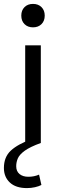

<svg xmlns="http://www.w3.org/2000/svg" viewBox="-56 -732 302 983"><path d="M153 -500V0H73V-500ZM113 -712Q140 -712 156.5 -695.5Q173 -679 173 -652Q173 -625 156.5 -608.5Q140 -592 113 -592Q86 -592 69.5 -608.5Q53 -625 53 -652Q53 -679 69.5 -695.5Q86 -712 113 -712ZM82 231Q25 231 -5.5 202.5Q-36 174 -36 128Q-36 72 -0.5 39Q35 6 109 -21L153 0Q98 20 71 39.5Q44 59 35.5 78.5Q27 98 27 119Q27 145 44 159Q61 173 89 173Q119 173 144 162L156 215Q143 222 123 226.5Q103 231 82 231Z"/></svg>

Font: Prodigy Sans
Style: Regular
Weight: 400
Designer: Wei Huang
Foundry: Wei Huang
Version: Version 1.003; ttfautohint (v1.8.3)